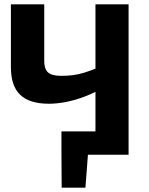

<svg xmlns="http://www.w3.org/2000/svg" viewBox="-20 -710 682 881"><path d="M262 -107H570V0H262ZM262 -7H384L372 151H263ZM183 -690V-434Q182 -396 199 -379Q216 -362 261 -362Q288 -362 313.5 -365Q339 -368 368 -377Q397 -386 433 -401L447 -304Q407 -281 363.5 -265Q320 -249 279.5 -241.5Q239 -234 205 -234Q115 -234 72.5 -275Q30 -316 30 -402V-690ZM570 -690V0H418V-690Z"/></svg>

Font: Exo 2
Style: Bold
Weight: 700
Designer: Natanael Gama
Foundry: Natanael Gama
Version: Version 2.010